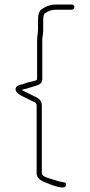

<svg xmlns="http://www.w3.org/2000/svg" viewBox="-20 -709 399 849"><path d="M298 -689H226C203 -689 181 -680 167 -670C150 -660 148 -640 148 -614V-579C148 -562 144 -547 144 -530V-359C144 -354 135 -352 131 -351C115 -347 94 -343 79 -336C68 -333 58 -333 52 -324C38 -303 73 -286 86 -280C98 -275 109 -268 120 -263L134 -257C138 -254 142 -250 142 -242V57C142 89 181 97 204 107C210 109 210 110 218 112C231 116 269 129 272 110C273 102 270 98 262 97C240 94 224 88 208 83C196 79 165 72 165 57V-242C165 -268 147 -276 130 -284L96 -301L78 -310L76 -312C91 -315 105 -319 120 -324C140 -331 167 -333 167 -359V-530C167 -535 167 -540 168 -544L170 -560C171 -566 171 -572 171 -579V-614C171 -628 171 -646 180 -651C192 -659 207 -666 226 -666H298C304 -666 309 -672 309 -678C309 -684 304 -689 298 -689Z"/></svg>

Font: Electronic
Style: ExLt
Weight: 200
Version: Version 1.011